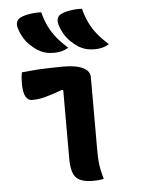

<svg xmlns="http://www.w3.org/2000/svg" viewBox="-56 -860 712 912"><g transform="rotate(-5 300.0 -404.5)"><path d="M247 -111Q247 -135 247 -167.5Q247 -200 247 -235Q247 -270 247 -305.5Q247 -341 247 -375Q247 -409 247 -437L241 -438Q218 -430 198 -423.5Q178 -417 160.5 -412Q143 -407 127 -405Q111 -403 95 -403Q76 -403 65 -423Q54 -443 54 -485Q54 -500 55 -512.5Q56 -525 59 -538Q82 -540 102 -542Q122 -544 141.5 -545Q161 -546 180 -546.5Q199 -547 218 -547.5Q237 -548 256 -548Q301 -548 329 -540Q357 -532 370 -518.5Q383 -505 383 -488Q383 -439 383 -391.5Q383 -344 383 -299.5Q383 -255 383 -214Q383 -173 383 -137Q383 -110 384.5 -89.5Q386 -69 390 -48.5Q394 -28 402 0Q388 3 376 4Q364 5 350 5Q293 5 270 -19.5Q247 -44 247 -111ZM175 -814Q185 -776 199.5 -746Q214 -716 235.5 -689.5Q257 -663 288 -635Q273 -626 256.5 -621.5Q240 -617 220 -617Q196 -617 177.5 -622Q159 -627 141 -638Q123 -650 106 -666.5Q89 -683 76.5 -704.5Q64 -726 57 -751Q53 -765 57 -778Q61 -791 75 -798Q87 -804 102 -807.5Q117 -811 135.5 -813Q154 -815 175 -814ZM369 -814Q379 -776 393.5 -746Q408 -716 429.5 -689.5Q451 -663 482 -635Q467 -626 450.5 -621.5Q434 -617 414 -617Q390 -617 371.5 -622Q353 -627 335 -638Q317 -650 300 -666.5Q283 -683 270.5 -704.5Q258 -726 251 -751Q247 -765 251 -778Q255 -791 269 -798Q281 -804 296 -807.5Q311 -811 329.5 -813Q348 -815 369 -814Z"/></g></svg>

Font: Recursive Monospace Casual
Style: Bold
Weight: 700
Version: Version 1.047